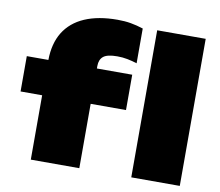

<svg xmlns="http://www.w3.org/2000/svg" viewBox="-84 -889 1134 990"><g transform="rotate(10 483.0 -394.0)"><path d="M485 -602Q433 -602 412.5 -585.5Q392 -569 392 -535V-522H577V-337H392V0H138V-337H25V-522H138Q139 -608 175 -667Q212 -727 282.5 -757.5Q353 -788 454 -788Q492 -788 523.5 -782.5Q555 -777 589 -766V-584Q564 -592 538.5 -597Q513 -602 485 -602ZM664 -770H918V0H664Z"/></g></svg>

Font: Bounded
Style: Regular
Weight: 900
Designer: Vlad Churkin
Version: Version 1.0